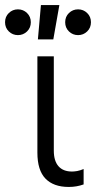

<svg xmlns="http://www.w3.org/2000/svg" viewBox="-88 -730 380 760"><path d="M184 10Q124 10 92 -23Q60 -56 60 -126V-507H125V-134Q125 -93 143.5 -72Q162 -51 197 -51Q206 -51 217.5 -53Q229 -55 243 -61V0Q229 5 214.5 7.5Q200 10 184 10ZM221 -591Q200 -591 185 -605.5Q170 -620 170 -642Q170 -664 185 -678.5Q200 -693 221 -693Q242 -693 257 -678.5Q272 -664 272 -642Q272 -620 257 -605.5Q242 -591 221 -591ZM-17 -591Q-38 -591 -53 -605.5Q-68 -620 -68 -642Q-68 -664 -53 -678.5Q-38 -693 -17 -693Q4 -693 19 -678.5Q34 -664 34 -642Q34 -620 19 -605.5Q4 -591 -17 -591ZM62 -574 74 -710H147L123 -574Z"/></svg>

Font: TikTok Sans Light
Style: Regular
Weight: 300
Version: Version 4.000